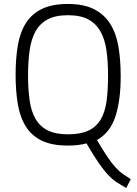

<svg xmlns="http://www.w3.org/2000/svg" viewBox="-20 -727 693 972"><path d="M324 -47Q388 -47 428 -66Q468 -85 490 -122.5Q512 -160 519.5 -215.5Q527 -271 527 -345Q527 -415 519 -471.5Q511 -528 488.5 -568Q466 -608 426.5 -629Q387 -650 324 -650Q261 -650 221.5 -629Q182 -608 160 -568.5Q138 -529 130 -472.5Q122 -416 122 -345Q122 -274 130 -218.5Q138 -163 160 -125Q182 -87 221.5 -67Q261 -47 324 -47ZM418 -1Q376 10 324 10Q244 10 192.5 -14.5Q141 -39 111.5 -85.5Q82 -132 70.5 -198.5Q59 -265 59 -349Q59 -432 70.5 -498.5Q82 -565 112 -611.5Q142 -658 193.5 -682.5Q245 -707 324 -707Q403 -707 455 -681Q507 -655 537.5 -607Q568 -559 579.5 -491.5Q591 -424 591 -340Q591 -220 564.5 -138Q538 -56 471 -18Q502 35 524.5 68Q547 101 566 121.5Q585 142 603 154.5Q621 167 642 180L619 225Q593 210 572 196.5Q551 183 528.5 159.5Q506 136 480 98.5Q454 61 418 -1Z"/></svg>

Font: Panefresco 250wt
Style: Regular
Weight: 300
Version: Version 1.000